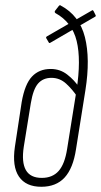

<svg xmlns="http://www.w3.org/2000/svg" viewBox="-20 -709 387 735"><path d="M138 6Q79 6 52.5 -33Q26 -72 37 -147L63 -318Q75 -387 102.5 -416Q130 -445 174 -445Q210 -445 237.5 -423.5Q265 -402 282 -376L277 -337Q258 -366 233.5 -388.5Q209 -411 177 -411Q145 -411 126 -389.5Q107 -368 98 -314L71 -147Q62 -88 79 -58Q96 -28 140 -28Q181 -28 204.5 -54.5Q228 -81 237 -139L273 -364Q291 -480 273.5 -552Q256 -624 192 -659Q190 -661 189.5 -663Q189 -665 191 -668L205 -686Q207 -688 208.5 -689Q210 -690 212 -688Q284 -650 305 -567Q326 -484 307 -364L271 -138Q260 -65 227.5 -29.5Q195 6 138 6ZM172 -545Q168 -543 167 -546L157 -563Q155 -567 160 -570L332 -669Q334 -672 338 -667L346 -651Q348 -647 344 -645Z"/></svg>

Font: Sofia Sans Extra Condensed ExtraLight
Style: Italic
Weight: 250
Italic angle: -9°
Version: Version 4.100